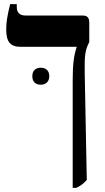

<svg xmlns="http://www.w3.org/2000/svg" viewBox="-20 -667 507 927"><path d="M331 240H348C368 231 382 221 399 202L389 -315C388 -398 390 -423 411 -464V-556C411 -582 402 -592 379 -592H104C75 -592 61 -606 61 -633V-647H29C15 -590 10 -560 10 -525C10 -465 30 -441 79 -441H350V-439C336 -398 331 -352 331 -280ZM136 -299C136 -271 153 -258 177 -258C200 -258 218 -272 218 -299C218 -327 200 -340 177 -340C153 -340 136 -327 136 -299Z"/></svg>

Font: Noto Serif Hebrew SemiCondensed
Style: Bold
Weight: 700
Width: 4
Designer: Monotype Design Team
Foundry: Monotype Imaging Inc.
Version: Version 2.004